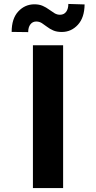

<svg xmlns="http://www.w3.org/2000/svg" viewBox="-20 -958 491 978"><path d="M301.5 -727.3V0H147.7V-727.3ZM123.6 -794.4 39.4 -795.5Q39.4 -863.3 73 -899.5Q106.5 -935.7 154.8 -936.1Q179.7 -936.1 197.6 -928.1Q215.6 -920.1 229.9 -909.4Q244.3 -898.8 257.5 -890.8Q270.6 -882.8 285.9 -882.8Q306.5 -883.2 317.3 -898.3Q328.1 -913.4 328.1 -937.9L410.9 -935.4Q410.2 -868.3 376.8 -831.9Q343.4 -795.5 295.5 -795.1Q268.8 -795.1 250.9 -803.1Q233 -811.1 219.5 -821.6Q206 -832 193.2 -840.2Q180.4 -848.4 164.4 -848.4Q146 -848.4 134.8 -833.8Q123.6 -819.2 123.6 -794.4Z"/></svg>

Font: InterMG
Style: Bold
Weight: 700
Designer: Rasmus Andersson
Foundry: rsms
Version: Version 3.019;December 26, 2023;FontCreator 15.0.0.2955 64-b